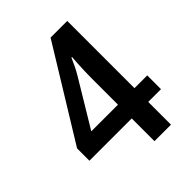

<svg xmlns="http://www.w3.org/2000/svg" viewBox="-204 -826 937 937"><g transform="rotate(-45 264.5 -358.0)"><path d="M512 -157H424V0H310V-157H18V-242L309 -716H424V-252H512ZM310 -252V-436Q310 -458 311 -486.5Q312 -515 313.5 -540Q315 -565 316 -575H312Q303 -554 292 -531.5Q281 -509 270 -491L126 -252Z"/></g></svg>

Font: Noto Sans Sinhala UI SemiCondensed SemiBold
Style: Regular
Weight: 600
Width: 4
Designer: Jelle Bosma - Monotype Design Team
Foundry: Monotype Imaging Inc.
Version: Version 2.006; ttfautohint (v1.8.4.7-5d5b)